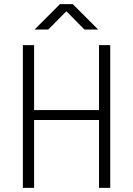

<svg xmlns="http://www.w3.org/2000/svg" viewBox="-20 -903 640 923"><path d="M90 0V-686H144V-374H456V-686H510V0H456V-326H144V0ZM146 -761 268 -883H330L452 -761H386L299 -849L212 -761Z"/></svg>

Font: Chivo Mono Medium Thin
Style: Regular
Weight: 250
Monospace: yes
Version: Version 1.008